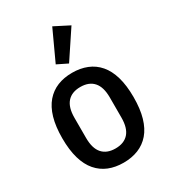

<svg xmlns="http://www.w3.org/2000/svg" viewBox="-195 -895 896 1007"><g transform="rotate(-30 253.0 -391.5)"><path d="M253 12Q203 12 163.5 -4Q124 -20 95.5 -53Q67 -86 52 -137.5Q37 -189 37 -260Q37 -331 52 -382.5Q67 -434 95.5 -467Q124 -500 163.5 -516Q203 -532 253 -532Q302 -532 342 -516Q382 -500 410.5 -467Q439 -434 454 -382.5Q469 -331 469 -260Q469 -189 454 -137.5Q439 -86 410.5 -53Q382 -20 342 -4Q302 12 253 12ZM253 -74Q305 -74 332.5 -105Q360 -136 360 -199V-321Q360 -384 332.5 -415Q305 -446 253 -446Q201 -446 173.5 -415Q146 -384 146 -321V-199Q146 -136 173.5 -105Q201 -74 253 -74ZM264 -582 201 -613 285 -795 375 -749Z"/></g></svg>

Font: IBM Plex Sans Cond Medm
Style: Regular
Weight: 500
Width: 3
Designer: Mike Abbink, Paul van der Laan, Pieter van Rosmalen
Foundry: Bold Monday
Version: Version 1.3